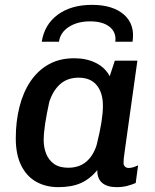

<svg xmlns="http://www.w3.org/2000/svg" viewBox="-20 -761 640 791"><path d="M220 10Q169 10 129.5 -12Q90 -34 67.5 -79Q45 -124 45 -191Q45 -260 60 -320Q75 -380 105 -425Q135 -470 180 -495.5Q225 -521 286 -521Q336 -521 374.5 -502Q413 -483 432 -447L453 -511H546L495 -147Q491 -121 490 -109.5Q489 -98 489 -90Q489 -80 495 -74.5Q501 -69 510 -69Q519 -69 529 -72Q539 -75 549 -80L539 -7Q523 0 503.5 5Q484 10 460 10Q421 10 400.5 -8Q380 -26 381 -60Q350 -23 312.5 -6.5Q275 10 220 10ZM261 -70Q306 -70 335 -94.5Q364 -119 378 -163Q392 -219 398 -258Q404 -297 404 -325Q404 -379 378.5 -410Q353 -441 304 -441Q258 -441 228 -414.5Q198 -388 183 -341Q172 -291 166 -251.5Q160 -212 160 -183Q160 -153 170.5 -127Q181 -101 203 -85.5Q225 -70 261 -70ZM152 -589Q163 -660 218 -700.5Q273 -741 359 -741Q445 -741 491 -700.5Q537 -660 526 -589H455Q460 -627 432 -650Q404 -673 351 -673Q299 -673 263.5 -650Q228 -627 223 -589Z"/></svg>

Font: Chivo Mono Medium Medium
Style: Italic
Weight: 500
Italic angle: -8.05°
Monospace: yes
Version: Version 1.008